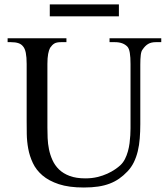

<svg xmlns="http://www.w3.org/2000/svg" viewBox="-20 -836 763 872"><path d="M687 -644.5Q666.5 -644.5 652.6 -636.2Q638.7 -627.9 627.4 -610.8Q621.6 -604 619.4 -586.9Q617.2 -569.8 617.2 -542V-272.5Q617.2 -238.3 614.7 -207.3Q612.3 -176.3 605.7 -149.2Q599.1 -122.1 587.9 -99.1Q576.7 -76.2 559.1 -57.6Q541 -38.6 521.5 -24.9Q502 -11.2 478.5 -2.2Q455.1 6.8 426.3 11.2Q397.5 15.6 360.8 15.6Q293 15.6 247.3 0.5Q201.7 -14.6 172.9 -39.3Q144 -64 129.2 -95.7Q114.3 -127.4 108.2 -160.9Q102.1 -194.3 101.6 -227.1Q101.1 -259.8 101.1 -285.6V-545.4Q101.1 -576.2 97.2 -595.9Q93.3 -615.7 84.5 -625.5Q76.7 -635.7 63.2 -640.1Q49.8 -644.5 29.8 -644.5H14.6V-662.1H281.7V-644.5H256.8Q236.8 -644.5 226.6 -638.2Q216.3 -631.8 207.5 -618.7Q202.1 -608.9 198.7 -591.1Q195.3 -573.2 195.3 -545.4V-256.3Q195.3 -234.9 196.3 -209.2Q197.3 -183.6 202.4 -158.2Q207.5 -132.8 218.3 -108.9Q229 -85 248 -66.4Q267.1 -47.9 296.4 -36.9Q325.7 -25.9 367.7 -25.9Q397.5 -25.9 422.6 -32Q447.8 -38.1 467.8 -47.4Q487.8 -56.6 502.7 -66.9Q517.6 -77.1 526.4 -85.4Q539.1 -97.2 547.4 -113.5Q555.7 -129.9 560.8 -148.2Q565.9 -166.5 568.4 -185.5Q570.8 -204.6 571.8 -221.9Q572.8 -239.3 572.8 -253.4V-545.4Q572.8 -576.2 569.6 -595.7Q566.4 -615.2 559.1 -623.5Q539.6 -644.5 502.4 -644.5H477.5V-662.1H712.4V-644.5ZM206.1 -761.7V-815.9H520V-761.7Z"/></svg>

Font: Doulos SIL Eur
Style: Regular
Weight: 400
Designer: Walt Agee, Victor Gaultney, Peter Martin, Debbi Hosken, Becca Hirsbrunner
Foundry: SIL International
Version: Version 5.000